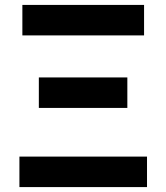

<svg xmlns="http://www.w3.org/2000/svg" viewBox="-20 -761 676 781"><path d="M59 -124H578V0H59ZM138 -446H498V-322H138ZM71 -741H566V-617H71Z"/></svg>

Font: Merged Yaku Han JP
Style: Bold
Weight: 700
Designer: Ryoko NISHIZUKA 西塚涼子 (kana, bopomofo & ideographs); Paul D. Hunt (Latin, Greek & Cyrillic); Sandoll Communications 산돌커뮤니
Foundry: Adobe
Version: Version 2.004